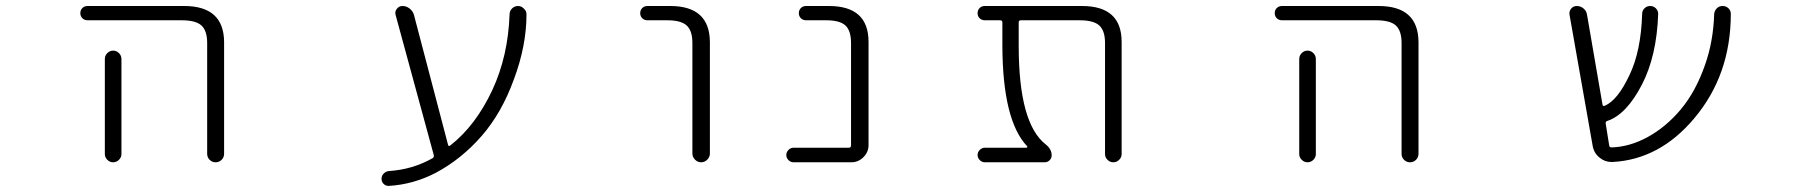

<svg xmlns="http://www.w3.org/2000/svg" viewBox="-20 -565 6040 643"><path d="M273.4 -497.1Q262.7 -497.1 255.9 -503.9Q249 -510.7 249 -521Q249 -531.2 255.9 -538.1Q262.7 -544.9 273.4 -544.9H596.7Q729.5 -544.9 730.5 -424.8V-49.8Q730.5 -38.1 722.2 -29.8Q713.9 -21.5 702.1 -21.5Q690.4 -21.5 682.1 -29.8Q673.8 -38.1 673.8 -49.8V-420.9Q673.8 -461.9 654.8 -479.5Q635.7 -497.1 588.9 -497.1ZM386.7 -367.2V-72.3V-48.8Q386.7 -38.1 378.4 -29.8Q370.1 -21.5 358.9 -21.5Q347.7 -21.5 339.4 -29.8Q331.1 -38.1 331.1 -48.8V-72.3V-367.2Q331.1 -378.9 339.4 -387.2Q347.7 -395.5 358.9 -395.5Q370.1 -395.5 378.4 -387.2Q386.7 -378.9 386.7 -367.2Z M1480.5 -80.1Q1482.4 -73.2 1488.3 -78.1Q1573.2 -144.5 1628.9 -263.7Q1681.6 -377 1686.5 -516.6Q1686.5 -528.3 1694.8 -536.6Q1703.1 -544.9 1714.8 -544.9Q1726.6 -544.9 1734.4 -536.1Q1743.2 -528.3 1743.2 -517.6Q1743.2 -412.1 1701.2 -299.8Q1660.2 -186.5 1592.8 -109.4Q1525.4 -32.2 1439.5 13.7Q1364.3 52.7 1282.2 57.6Q1282.2 57.6 1281.2 57.6Q1271.5 57.6 1264.6 50.8Q1257.8 43.9 1257.8 33.7Q1257.8 23.4 1265.1 16.1Q1272.5 8.8 1282.2 7.8Q1361.3 2.9 1428.7 -35.2Q1434.6 -39.1 1432.6 -45.9L1304.7 -515.6Q1301.8 -526.4 1309.1 -535.6Q1316.4 -544.9 1328.1 -544.9Q1340.8 -544.9 1351.6 -536.6Q1362.3 -528.3 1366.2 -515.6Z M2148.4 -497.1Q2137.7 -497.1 2130.9 -503.9Q2124 -510.7 2124 -521Q2124 -531.2 2130.9 -538.1Q2137.7 -544.9 2148.4 -544.9H2224.6Q2356.4 -544.9 2357.4 -424.8V-50.8Q2357.4 -39.1 2348.6 -30.3Q2339.8 -21.5 2328.1 -21.5Q2316.4 -21.5 2307.6 -30.3Q2298.8 -39.1 2298.8 -50.8V-420.9Q2298.8 -461.9 2279.8 -479.5Q2260.7 -497.1 2214.8 -497.1Z M2830.1 -420.9Q2830.1 -461.9 2811.5 -479.5Q2793 -497.1 2746.1 -497.1H2679.7Q2668.9 -497.1 2662.1 -503.9Q2655.3 -510.7 2655.3 -521Q2655.3 -531.2 2662.1 -538.1Q2668.9 -544.9 2679.7 -544.9H2755.9Q2888.7 -544.9 2888.7 -424.8V-79.1Q2888.7 -55.7 2871.6 -38.6Q2854.5 -21.5 2831.1 -21.5H2637.7Q2627.9 -21.5 2620.6 -28.8Q2613.3 -36.1 2613.3 -45.9Q2613.3 -55.7 2620.6 -63Q2627.9 -70.3 2637.7 -70.3H2822.3Q2830.1 -70.3 2830.1 -78.1Z M3736.3 -48.8Q3736.3 -38.1 3728 -29.8Q3719.7 -21.5 3708.5 -21.5Q3697.3 -21.5 3689 -29.8Q3680.7 -38.1 3680.7 -48.8V-420.9Q3680.7 -461.9 3661.6 -479.5Q3642.6 -497.1 3595.7 -497.1H3399.4Q3391.6 -497.1 3391.6 -490.2V-411.1Q3391.6 -151.4 3482.4 -81.1Q3502 -65.4 3502 -44.9Q3502 -35.2 3495.1 -28.3Q3488.3 -21.5 3478.5 -21.5H3278.3Q3268.6 -21.5 3261.2 -28.8Q3253.9 -36.1 3253.9 -45.9Q3253.9 -55.7 3261.2 -63Q3268.6 -70.3 3278.3 -70.3H3417Q3419.9 -70.3 3420.4 -72.3Q3420.9 -74.2 3419.9 -75.2Q3337.9 -161.1 3336.9 -411.1V-490.2Q3336.9 -497.1 3329.1 -497.1H3278.3Q3267.6 -497.1 3260.7 -503.9Q3253.9 -510.7 3253.9 -521Q3253.9 -531.2 3260.7 -538.1Q3267.6 -544.9 3278.3 -544.9H3603.5Q3736.3 -544.9 3736.3 -424.8Z M4273.4 -497.1Q4262.7 -497.1 4255.9 -503.9Q4249 -510.7 4249 -521Q4249 -531.2 4255.9 -538.1Q4262.7 -544.9 4273.4 -544.9H4596.7Q4729.5 -544.9 4730.5 -424.8V-49.8Q4730.5 -38.1 4722.2 -29.8Q4713.9 -21.5 4702.1 -21.5Q4690.4 -21.5 4682.1 -29.8Q4673.8 -38.1 4673.8 -49.8V-420.9Q4673.8 -461.9 4654.8 -479.5Q4635.7 -497.1 4588.9 -497.1ZM4386.7 -367.2V-72.3V-48.8Q4386.7 -38.1 4378.4 -29.8Q4370.1 -21.5 4358.9 -21.5Q4347.7 -21.5 4339.4 -29.8Q4331.1 -38.1 4331.1 -48.8V-72.3V-367.2Q4331.1 -378.9 4339.4 -387.2Q4347.7 -395.5 4358.9 -395.5Q4370.1 -395.5 4378.4 -387.2Q4386.7 -378.9 4386.7 -367.2Z M5768.6 -537.1Q5776.4 -529.3 5776.4 -518.6Q5776.4 -313.5 5653.3 -168Q5538.1 -31.2 5380.9 -22.5Q5378.9 -22.5 5377 -22.5Q5354.5 -22.5 5336.9 -37.1Q5317.4 -52.7 5313.5 -78.1L5236.3 -515.6Q5234.4 -527.3 5241.7 -536.1Q5249 -544.9 5260.7 -544.9Q5273.4 -544.9 5283.2 -536.6Q5293 -528.3 5294.9 -515.6L5346.7 -214.8Q5347.7 -208 5354.5 -210.9Q5397.5 -229.5 5436.5 -312.5Q5475.6 -392.6 5479.5 -518.6Q5479.5 -529.3 5487.3 -537.1Q5495.1 -544.9 5506.3 -544.9Q5517.6 -544.9 5525.4 -537.1Q5533.2 -529.3 5533.2 -518.6Q5528.3 -377 5478.5 -281.2Q5426.8 -181.6 5363.3 -160.2Q5356.4 -158.2 5357.4 -151.4L5369.1 -78.1Q5370.1 -71.3 5377 -71.3Q5437.5 -73.2 5497.1 -105.5Q5559.6 -139.6 5609.4 -199.2Q5659.2 -258.8 5690.4 -348.6Q5717.8 -426.8 5720.7 -517.6Q5721.7 -529.3 5729.5 -537.1Q5737.3 -544.9 5749 -544.9Q5760.7 -544.9 5768.6 -537.1Z"/></svg>

Font: Rounded Mgen+ 2m light
Style: Regular
Weight: 200
Designer: [Source Han Sans]
Ryoko NISHIZUKA  (kana & ideographs); Paul D. Hunt (Latin, Greek & Cyrillic); Wenlong ZHANG  (bopomofo
Version: Version 1.059.20150602